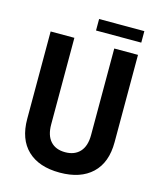

<svg xmlns="http://www.w3.org/2000/svg" viewBox="-121 -901 835 1000"><g transform="rotate(15 296.0 -401.0)"><path d="M288 -752V-814H532V-752ZM296 12Q184 12 122.5 -46.5Q61 -105 61 -215V-686H189V-219Q189 -160 217 -129Q245 -98 296 -98Q347 -98 375.5 -129Q404 -160 404 -219V-686H532V-215Q532 -105 470 -46.5Q408 12 296 12Z"/></g></svg>

Font: AXENEO7
Style: Regular
Weight: 400
Designer: Hector Gatti, Simon Guibord
Foundry: Omnibus-Type, Jean-Christophe Thérien
Version: Version 1.000